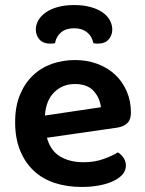

<svg xmlns="http://www.w3.org/2000/svg" viewBox="-20 -726 574 761"><path d="M166 -180Q180 -129 218 -106Q256 -83 312 -83Q354 -83 389.5 -95.5Q425 -108 447 -122Q461 -114 470 -100Q479 -86 479 -70Q479 -50 465.5 -34.5Q452 -19 428.5 -8Q405 3 373 9Q341 15 304 15Q245 15 196.5 -1Q148 -17 113.5 -49.5Q79 -82 59.5 -130Q40 -178 40 -242Q40 -304 59 -350Q78 -396 110.5 -427Q143 -458 186 -473Q229 -488 277 -488Q326 -488 367 -472.5Q408 -457 437 -429.5Q466 -402 482.5 -363.5Q499 -325 499 -280Q499 -252 484.5 -238Q470 -224 444 -220ZM277 -393Q228 -393 195 -360.5Q162 -328 158 -268L380 -301Q376 -338 351 -365.5Q326 -393 277 -393ZM274 -614Q242 -614 222.5 -598Q203 -582 198 -555Q193 -554 189 -553.5Q185 -553 180 -553Q151 -553 136.5 -569.5Q122 -586 122 -609Q122 -628 132 -645.5Q142 -663 161 -676.5Q180 -690 208.5 -698Q237 -706 274 -706Q311 -706 339.5 -698Q368 -690 387 -676.5Q406 -663 415.5 -645.5Q425 -628 425 -609Q425 -586 410.5 -569.5Q396 -553 367 -553Q360 -553 350 -555Q345 -582 325 -598Q305 -614 274 -614Z"/></svg>

Font: Baloo 2 SemiBold
Style: Regular
Weight: 600
Designer: Sarang Kulkarni and Ek Type
Foundry: Ek Type
Version: Version 1.640;hotconv 1.0.111;makeotfexe 2.5.65597; ttfautoh